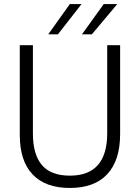

<svg xmlns="http://www.w3.org/2000/svg" viewBox="-20 -921 694 951"><path d="M78 -252V-697H143V-259Q143 -156 187.5 -103.5Q232 -51 326 -51Q511 -51 511 -261V-697H575V-257Q575 -127 511.5 -58.5Q448 10 326 10Q205 10 141.5 -57Q78 -124 78 -252ZM494 -901H561L435 -751H386ZM326 -901H384L267 -751H219Z"/></svg>

Font: Hanken Grotesk Light
Style: Regular
Weight: 300
Designer: Alfredo Marco Pradil
Foundry: Hanken Design Co.
Version: Version 3.014